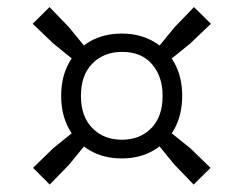

<svg xmlns="http://www.w3.org/2000/svg" viewBox="-20 -634 671 529"><path d="M203.5 -452 126.5 -514.5 70 -568.5 116.5 -614.5 170 -559 233.5 -481.5ZM427.5 -452 397.5 -481.5 461 -559 514.5 -614.5 561 -568.5 504.5 -514.5ZM513.5 -125.5 460 -181 401 -253.5 431 -284.5 504.5 -225.5 560 -171.5ZM117 -125.5 71 -171.5 126.5 -225.5 199.5 -284.5 230 -253.5 171 -181ZM315.5 -197.5Q266 -197.5 228.5 -219Q191 -240.5 169.8 -279.5Q148.5 -318.5 148.5 -370Q148.5 -421.5 169.8 -460.2Q191 -499 228.5 -520.2Q266 -541.5 315.5 -541.5Q364.5 -541.5 402 -520.2Q439.5 -499 460.8 -460.2Q482 -421.5 482 -370Q482 -318 460.8 -279.2Q439.5 -240.5 402 -219Q364.5 -197.5 315.5 -197.5ZM315.5 -249Q365.5 -249 396.8 -280.8Q428 -312.5 428 -370Q428 -423 399 -457Q370 -491 316.5 -491Q266 -491 234.5 -459Q203 -427 203 -370Q203 -313 234.5 -281Q266 -249 315.5 -249Z"/></svg>

Font: Encode Sans SC Expanded
Style: Regular
Weight: 400
Width: 7
Designer: Multiple Designers
Foundry: Impallari Type
Version: Version 3.002